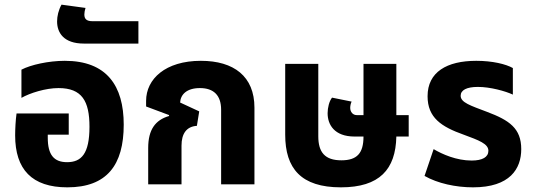

<svg xmlns="http://www.w3.org/2000/svg" viewBox="-20 -791 2291 824"><path d="M269 13C439 13 511 -83 511 -256C511 -423 438 -530 258 -530C189 -530 112 -513 72 -492V-371C109 -392 176 -413 231 -413C332 -413 364 -357 364 -247C364 -131 329 -95 268 -95C211 -95 185 -127 185 -200V-213H275V-304H51C47 -277 45 -235 45 -210C45 -64 117 13 269 13Z M340 -604H574V-700H377C351 -700 342 -710 342 -729C342 -737 344 -748 347 -757L244 -771C231 -748 225 -721 225 -699C225 -651 253 -604 340 -604Z M616 0H759V-166C759 -217 780 -248 825 -251L835 -313L753 -351C755 -386 782 -413 838 -413C897 -413 929 -382 929 -320V0H1072V-329C1072 -463 984 -530 842 -530C690 -530 607 -452 607 -358V-334L706 -297L705 -293C647 -276 616 -235 616 -156Z M1443 13C1609 13 1678 -64 1681 -205H1734V-297H1681V-517H1540V-297H1511C1494 -297 1483 -311 1483 -328C1483 -336 1485 -347 1489 -355L1405 -372C1393 -357 1386 -329 1386 -305C1386 -257 1414 -205 1502 -205H1540C1540 -133 1512 -103 1445 -103C1374 -103 1346 -138 1346 -206V-517H1204V-213C1204 -68 1272 13 1443 13Z M2010 13C2169 13 2217 -67 2217 -151C2217 -240 2166 -275 2070 -311C1999 -338 1957 -351 1957 -380C1957 -404 1982 -418 2031 -418C2084 -418 2149 -400 2181 -385V-499C2151 -516 2093 -530 2024 -530C1898 -530 1815 -482 1815 -378C1815 -286 1874 -247 1970 -213C2035 -189 2076 -174 2076 -144C2076 -117 2051 -102 2004 -102C1939 -102 1878 -129 1841 -151L1802 -36C1858 -4 1936 13 2010 13Z"/></svg>

Font: Noto Sans Thai UI SemCond
Style: Bold
Weight: 700
Width: 4
Designer: Monotype Design Team
Foundry: Monotype Imaging Inc.
Version: Version 2.000